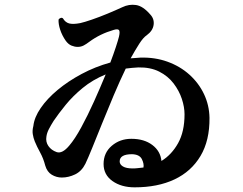

<svg xmlns="http://www.w3.org/2000/svg" viewBox="-20 -791 1040 823"><path d="M557 12Q500 12 462 -15Q424 -42 424 -88Q424 -136 459 -166Q494 -196 543 -196Q598 -196 633 -169.5Q668 -143 672 -101Q716 -128 743.5 -177.5Q771 -227 771 -301Q771 -332 759.5 -367Q748 -402 724 -433.5Q700 -465 662.5 -484Q625 -503 573 -502Q559 -501 545.5 -500Q532 -499 519 -497Q493 -443 467 -381.5Q441 -320 417.5 -261.5Q394 -203 375.5 -157.5Q357 -112 346 -89Q330 -57 302 -43.5Q274 -30 245 -30Q222 -30 202 -42Q182 -54 174 -81Q166 -112 152 -137.5Q138 -163 129 -185Q123 -200 120.5 -216Q118 -232 123 -251Q127 -288 154.5 -328Q182 -368 227 -405.5Q272 -443 330 -474Q388 -505 453 -523Q467 -560 476.5 -589Q486 -618 490 -634Q495 -656 490 -662Q485 -668 468 -663Q409 -646 363 -612Q350 -602 338.5 -596Q327 -590 313 -590Q300 -590 286.5 -595.5Q273 -601 262 -616Q246 -639 238 -663.5Q230 -688 231 -707Q234 -712 240 -714Q246 -716 250 -712Q260 -695 276.5 -690.5Q293 -686 324 -692Q342 -696 374 -707Q406 -718 441 -732.5Q476 -747 504 -760Q533 -774 563 -769.5Q593 -765 624 -729Q642 -710 638.5 -684.5Q635 -659 609 -640Q594 -630 577 -603.5Q560 -577 540 -541Q551 -542 561 -542.5Q571 -543 581 -544Q644 -546 698 -526.5Q752 -507 792 -471Q832 -435 854.5 -387.5Q877 -340 878 -286Q879 -189 839.5 -122.5Q800 -56 728 -22Q656 12 557 12ZM223 -139Q247 -131 277 -167Q301 -195 328.5 -245.5Q356 -296 383 -356Q410 -416 433 -472Q377 -449 334.5 -414Q292 -379 261.5 -341.5Q231 -304 210 -273Q198 -254 189.5 -237.5Q181 -221 179 -206Q175 -183 187.5 -165Q200 -147 223 -139ZM549 -69Q561 -69 572.5 -70.5Q584 -72 595 -73Q598 -89 588 -109Q578 -129 546 -130Q493 -130 493 -99Q493 -86 507 -77.5Q521 -69 549 -69Z"/></svg>

Font: Zen Old Mincho Black
Style: Regular
Weight: 900
Designer: Yoshimichi Ohira
Foundry: Positype
Version: Version 1.001